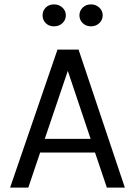

<svg xmlns="http://www.w3.org/2000/svg" viewBox="-20 -855 615 875"><path d="M242 -629H338L549 0H467L413 -160H163L109 0H26ZM184 -222H393L289 -532ZM226 -835Q249 -835 264.5 -820.5Q280 -806 280 -785Q280 -764 264.5 -749.5Q249 -735 226 -735Q203 -735 188.5 -749.5Q174 -764 174 -785Q174 -806 188.5 -820.5Q203 -835 226 -835ZM394.5 -735Q372 -735 357 -749.5Q342 -764 342 -785Q342 -806 357 -820.5Q372 -835 394.5 -835Q417 -835 432.5 -820.5Q448 -806 448 -785Q448 -764 432.5 -749.5Q417 -735 394.5 -735Z"/></svg>

Font: Karla
Style: Regular
Weight: 400
Designer: Jonathan Pinhorn
Version: Version 1.000